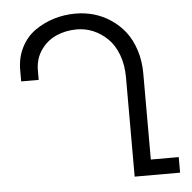

<svg xmlns="http://www.w3.org/2000/svg" viewBox="-51 -758 812 810"><g transform="rotate(-5 355.0 -353.5)"><path d="M561 -430.2V-65.9H679.2V0H486.8V-420.9Q486.8 -473.6 470.7 -516.4Q454.6 -559.1 427.5 -585.4Q400.4 -611.8 367.2 -626Q334 -640.1 297.9 -640.1Q251.5 -640.1 211.7 -623Q171.9 -606 145.5 -568.8Q119.1 -531.7 119.1 -481V-441.9H44.9V-490.2Q44.9 -542.5 66.4 -585Q87.9 -627.4 124 -653.3Q160.2 -679.2 204.6 -693.1Q249 -707 297.9 -707Q337.9 -707 375.5 -696.3Q413.1 -685.5 447 -662.8Q481 -640.1 506.1 -607.9Q531.2 -575.7 546.1 -529.8Q561 -483.9 561 -430.2Z"/></g></svg>

Font: LT Superior
Style: Regular
Weight: 400
Designer: Daniel Lyons
Foundry: LyonsType
Version: Version 1.000